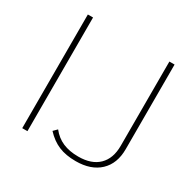

<svg xmlns="http://www.w3.org/2000/svg" viewBox="-157 -857 1024 1024"><g transform="rotate(30 354.5 -345.0)"><path d="M100 -700H132V0H100ZM247 -68 269 -90Q298 -53 338.5 -35.5Q379 -18 434 -18Q515 -18 558.5 -60.5Q602 -103 602 -181V-700H634V-179Q634 -90 581 -40Q528 10 434 10Q373 10 329 -8.5Q285 -27 247 -68Z"/></g></svg>

Font: KoHo ExtraLight
Style: Regular
Weight: 275
Version: Version 1.000; ttfautohint (v1.6)